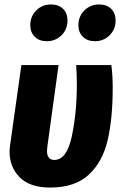

<svg xmlns="http://www.w3.org/2000/svg" viewBox="-20 -824 545 862"><path d="M486 -431Q486 -293 463.5 -195.5Q441 -98 379 -40Q317 18 205 18Q114 18 68.5 -28Q23 -74 23 -142Q23 -152 25 -170L76 -532H243L193 -169Q191 -153 191 -147Q191 -106 224 -106Q280 -106 302.5 -212.5Q325 -319 325 -444Q325 -490 322 -532H480Q486 -484 486 -431ZM116 -711Q116 -751 143 -777.5Q170 -804 209 -804Q243 -804 263 -784.5Q283 -765 283 -732Q283 -692 256 -665.5Q229 -639 190 -639Q156 -639 136 -659Q116 -679 116 -711ZM332 -711Q332 -751 359 -777.5Q386 -804 425 -804Q459 -804 479 -784.5Q499 -765 499 -732Q499 -692 472 -665.5Q445 -639 406 -639Q372 -639 352 -659Q332 -679 332 -711Z"/></svg>

Font: Fira Sans Condensed ExtraBold
Style: Italic
Weight: 800
Width: 3
Italic angle: -8°
Designer: bBox Type GmbH & Carrois Corporate GbR & Edenspiekermann AG
Foundry: bBox Type GmbH & Carrois Corporate GbR & Edenspiekermann AG
Version: Version 4.301